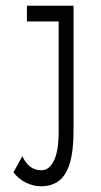

<svg xmlns="http://www.w3.org/2000/svg" viewBox="-20 -477 353 671"><path d="M124 174Q97 174 71 161.5Q45 149 27 125L58 69Q69 92 85 105Q101 118 125 118Q152 118 168.5 84.5Q185 51 185 -18V-402H74V-457H237V-22Q237 52 223.5 95Q210 138 184.5 156Q159 174 124 174Z"/></svg>

Font: Inconsolata ExtraCondensed Thin
Style: Regular
Weight: 100
Width: 2
Monospace: yes
Designer: Raph Levien, Cyreal, Brenton Simpson
Foundry: Raph Levien, Cyreal, Google
Version: Version 3.100; ttfautohint (v1.8.4.7-5d5b)